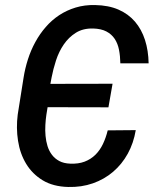

<svg xmlns="http://www.w3.org/2000/svg" viewBox="-20 -742 627 772"><path d="M525.9 -218.8Q517.1 -166.5 493.7 -124Q470.2 -81.5 434.8 -51.3Q399.4 -21 353.5 -4.9Q307.6 11.2 254.4 9.8Q193.4 8.3 151.6 -17.1Q109.9 -42.5 85.2 -83.3Q60.5 -124 52.5 -175.8Q44.4 -227.5 51.3 -281.7L74.7 -429.2Q80.6 -466.8 92.3 -503.4Q104 -540 122.1 -573Q140.1 -606 164.1 -633.5Q188 -661.1 218 -680.9Q248 -700.7 284.2 -711.7Q320.3 -722.7 362.3 -721.7Q416.5 -720.7 456.3 -703.4Q496.1 -686 522.7 -655Q549.3 -624 563 -581.3Q576.7 -538.6 577.6 -487.3H463.9Q463.4 -516.6 458.5 -541.7Q453.6 -566.9 441.2 -585.7Q428.7 -604.5 407.7 -615.5Q386.7 -626.5 354.5 -627.4Q314 -628.4 285.2 -610.4Q256.3 -592.3 236.6 -563.5Q216.8 -534.7 205.3 -499.3Q193.8 -463.9 187.5 -430.7L182.6 -404.8L432.6 -405.3L416 -310.5L171.4 -311L166.5 -280.8Q163.6 -261.2 162.4 -239.3Q161.1 -217.3 163.1 -195.8Q165 -174.3 171.1 -154.5Q177.2 -134.8 189 -119.4Q200.7 -104 218.5 -94.5Q236.3 -85 262.2 -84Q294.9 -82.5 320.1 -92Q345.2 -101.6 363.5 -119.6Q381.8 -137.7 393.8 -162.8Q405.8 -188 413.1 -217.8Z"/></svg>

Font: Roboto Mono Medium
Style: Italic
Weight: 500
Designer: Google
Version: Version 2.000985; 2015; ttfautohint (v1.3)